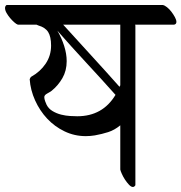

<svg xmlns="http://www.w3.org/2000/svg" viewBox="-39 -707 721 763"><path d="M302 -166Q257 -166 217.5 -185Q178 -204 148.5 -235.5Q119 -267 100.5 -308Q82 -349 79 -392Q81 -399 85 -402Q121 -422 142.5 -454Q164 -486 164 -526Q164 -561 152.5 -579.5Q141 -598 113 -606L106 -609H32Q26 -611 17.5 -618.5Q9 -626 1 -635.5Q-7 -645 -13 -655.5Q-19 -666 -19 -675Q-19 -683 -13 -687H608Q615 -686 624.5 -678.5Q634 -671 642 -660.5Q650 -650 656 -639Q662 -628 662 -620Q662 -611 653 -609H498Q499 -607 499 -603V29Q495 36 489 36Q482 36 473.5 27Q465 18 457.5 6.5Q450 -5 445 -16.5Q440 -28 439 -33V-209Q416 -190 391 -182Q366 -174 338 -169Q320 -166 302 -166ZM146 -291Q154 -275 170 -265.5Q186 -256 204 -251.5Q222 -247 239.5 -246Q257 -245 268 -245Q369 -245 420 -330Q363 -394 304.5 -457Q246 -520 189 -585Q206 -556 216 -524.5Q226 -493 226 -464Q226 -426 209 -396.5Q192 -367 166 -346Q159 -341 148 -335Q137 -329 137 -321Q137 -314 140.5 -304.5Q144 -295 146 -291ZM212 -609Q269 -546 325 -485Q381 -424 436 -362L439 -368V-609Z"/></svg>

Font: Asar
Style: Regular
Weight: 400
Designer: Eben Sorkin
Foundry: Eben Sorkin, Pria Ravichandran
Version: Version 1.003; ttfautohint (v1.3) -l 8 -r 50 -G 0 -x 0 -H 45